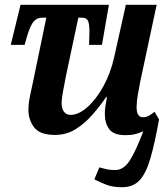

<svg xmlns="http://www.w3.org/2000/svg" viewBox="-20 -556 703 804"><path d="M491 228Q454 228 428 218.5Q402 209 375 195L396 145Q418 151 430.5 153.5Q443 156 462 156Q498 156 523.5 116Q549 76 580 -6Q564 1 546.5 5.5Q529 10 505 10Q456 10 437.5 -15Q419 -40 419 -79Q419 -96 421.5 -112.5Q424 -129 428 -149H424Q398 -111 366.5 -75Q335 -39 296.5 -15Q258 9 210 9Q147 9 123 -22.5Q99 -54 99 -96Q99 -122 105.5 -153.5Q112 -185 118 -212L174 -482H156Q135 -482 121 -466Q107 -450 93 -403L83 -368H25L66 -536H436L407 -368H353L354 -401Q356 -448 350 -465Q344 -482 323 -482H308L256 -237Q251 -211 244.5 -176.5Q238 -142 238 -123Q238 -102 247.5 -88.5Q257 -75 276 -75Q309 -75 345.5 -107Q382 -139 412.5 -194Q443 -249 458 -316L507 -536H636L567 -213Q562 -188 557 -158.5Q552 -129 552 -107Q552 -65 579 -65Q591 -65 602.5 -71Q614 -77 627 -88L646 -56Q628 45 609.5 108Q591 171 564 199.5Q537 228 491 228Z"/></svg>

Font: Noto Serif ExtraCondensed
Style: Bold Italic
Weight: 700
Width: 2
Italic angle: -12°
Designer: Monotype Design Team
Foundry: Monotype Imaging Inc.
Version: Version 2.013; ttfautohint (v1.8.4.7-5d5b)